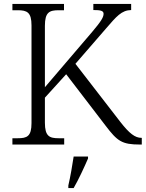

<svg xmlns="http://www.w3.org/2000/svg" viewBox="-20 -734 740 975"><path d="M43 0H306V-32H278C231 -32 208 -42 208 -111V-238L316 -357L516 -96C576 -17 599 0 691 0H700V-34H698C666 -34 637 -56 591 -115L363 -410L519 -590C571 -650 597 -682 646 -683V-714H454V-683C489 -683 506 -680 506 -664C506 -647 494 -626 448 -572L208 -291V-603C208 -672 231 -682 278 -682H305V-714H43V-682H70C117 -682 140 -672 140 -605V-109C140 -41 117 -32 70 -32H43ZM327 208V221H354C378 180 409 113 427 71V61H354C347 107 338 161 327 208Z"/></svg>

Font: Noto Serif Telugu Light
Style: Regular
Weight: 300
Designer: Jelle Bosma - Monotype Design Team
Foundry: Monotype Imaging Inc.
Version: Version 2.005